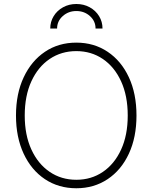

<svg xmlns="http://www.w3.org/2000/svg" viewBox="-20 -956 783 985"><path d="M371.6 9.8Q280.3 9.8 210.4 -36.9Q140.6 -83.5 101.3 -167.7Q62 -252 62 -363.3Q62 -475.6 101.6 -559.6Q141.1 -643.6 210.7 -690.4Q280.3 -737.3 371.6 -737.3Q462.4 -737.3 532.2 -690.4Q602.1 -643.6 641.1 -559.6Q680.2 -475.6 680.2 -363.3Q680.2 -251.5 641.1 -167.5Q602.1 -83.5 532.2 -36.9Q462.4 9.8 371.6 9.8ZM371.6 -33.7Q448.2 -33.7 507.8 -74.2Q567.4 -114.7 601.3 -188.7Q635.3 -262.7 635.3 -363.3Q635.3 -464.4 601.3 -538.6Q567.4 -612.8 507.8 -653.3Q448.2 -693.8 371.6 -693.8Q294.9 -693.8 235.1 -653.6Q175.3 -613.3 141.1 -539.1Q106.9 -464.8 106.9 -363.3Q106.9 -263.2 140.9 -189.2Q174.8 -115.2 234.6 -74.5Q294.4 -33.7 371.6 -33.7ZM371.6 -935.5Q409.7 -935.5 440.2 -918.7Q470.7 -901.9 488.3 -873.3Q505.9 -844.7 505.9 -809.6H470.2Q470.2 -847.7 441.4 -873.5Q412.6 -899.4 371.6 -899.4Q331.1 -899.4 302 -873.5Q272.9 -847.7 272.9 -809.6H237.8Q237.8 -844.7 255.4 -873.3Q272.9 -901.9 303.5 -918.7Q334 -935.5 371.6 -935.5Z"/></svg>

Font: Inter 18pt ExtraLight
Style: Regular
Weight: 250
Designer: Rasmus Andersson
Foundry: rsms
Version: Version 4.001;git-66647c0bb